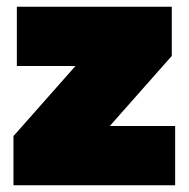

<svg xmlns="http://www.w3.org/2000/svg" viewBox="-20 -550 560 570"><path d="M20 0V-146L204 -354H30V-530H490V-384L306 -176H500V0Z"/></svg>

Font: Golos Text Black
Style: Regular
Weight: 900
Designer: A.Korolkova, Vitaly Kuzmin
Foundry: ParaType Ltd
Version: Version 2.004